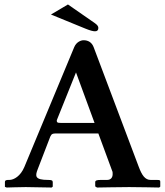

<svg xmlns="http://www.w3.org/2000/svg" viewBox="-20 -838 739 859"><path d="M148 -79 205 -227C211 -240 216 -241 236 -241H420L482 -73C484 -70 484 -64 484 -59C484 -44 476 -33 459 -33H432C414 -33 406 -31 406 -23V-4L414 1C414 1 522 -1 558 -1C596 -1 692 1 692 1L697 -3V-23C697 -31 697 -33 682 -33H654C629 -33 615 -54 601 -91L399 -627C391 -648 375 -658 354 -658C343 -658 322 -651 312 -627L89 -91C72 -50 42 -33 22 -33C10 -33 2 -33 2 -23V-2L10 1C10 1 70 -1 95 -1C119 -1 211 1 211 1L216 -3V-23C216 -31 211 -33 195 -33C136 -33 137 -50 148 -79ZM253 -288C235 -288 234 -291 234 -300L320 -514L403 -288ZM284 -818 208 -773 362 -710C384 -701 397 -698 405 -698C415 -698 420 -703 420 -713C420 -720 416 -726 405 -734Z"/></svg>

Font: Libertinus Serif Semibold
Style: Regular
Weight: 600
Designer: Philipp H. Poll, Khaled Hosny
Foundry: Caleb Maclennan
Version: Version 7.050;RELEASE